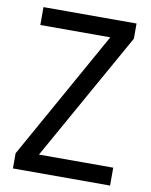

<svg xmlns="http://www.w3.org/2000/svg" viewBox="-81 -775 658 835"><g transform="rotate(10 247.5 -357.0)"><path d="M463 0V-79H135L454 -647V-714H43V-635H352L34 -67V0Z"/></g></svg>

Font: Noto Sans Malayalam SemiCondensed
Style: Regular
Weight: 400
Width: 4
Designer: Jelle Bosma - Monotype Design Team
Foundry: Monotype Imaging Inc.
Version: Version 2.104